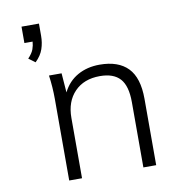

<svg xmlns="http://www.w3.org/2000/svg" viewBox="-83 -824 834 900"><g transform="rotate(-10 334.0 -374.5)"><path d="M79 0ZM115 -573 84 -596Q104 -617 110.5 -635Q117 -653 118 -671H79V-749H162V-691Q162 -658 152 -628.5Q142 -599 115 -573ZM174 0V-389Q174 -416 172 -444.5Q170 -473 166 -501H226L233 -409Q258 -459 303.5 -484.5Q349 -510 408 -510Q497 -510 542.5 -463Q588 -416 588 -316V0H527V-311Q527 -388 496 -422.5Q465 -457 400 -457Q324 -457 279.5 -411Q235 -365 235 -287V0Z"/></g></svg>

Font: Winston Light
Style: Regular
Weight: 300
Designer: Original fonts by Vernon Adams / Changes by Cristiano Sobral
Foundry: Original fonts by Vernon Adams / Changes by Cristiano Sobral
Version: Version 2.503;July 17, 2020;FontCreator 13.0.0.2655 64-bit